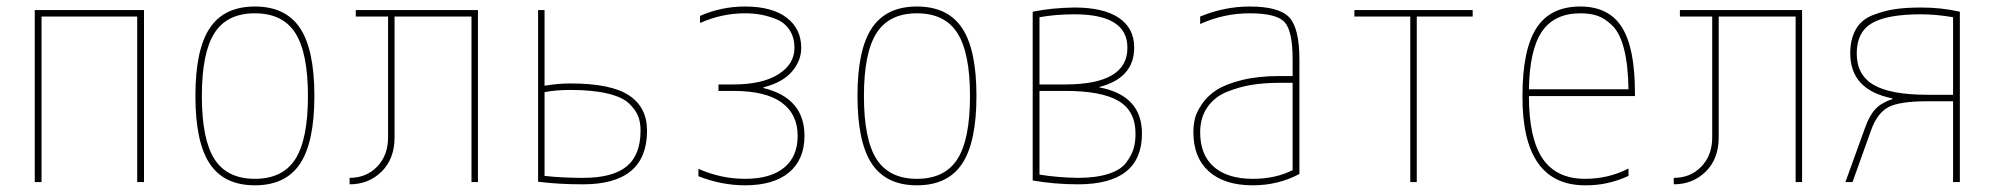

<svg xmlns="http://www.w3.org/2000/svg" viewBox="-20 -550 6040 580"><path d="M415 -519.5V0H394.5V-500H105.5V0H85V-519.5Z M886.2 -55.2Q842.8 9.8 750 9.8Q657.2 9.8 613.8 -55.2Q570.3 -120.1 570.3 -260.3Q570.3 -400.4 613.8 -465.3Q657.2 -530.3 750 -530.3Q842.8 -530.3 886.2 -465.3Q929.7 -400.4 929.7 -260.3Q929.7 -120.1 886.2 -55.2ZM627.9 -69.3Q666 -9.8 750 -9.8Q834 -9.8 872.1 -69.3Q910.2 -128.9 910.2 -259.8Q910.2 -390.6 872.1 -450.2Q834 -509.8 750 -509.8Q666 -509.8 627.9 -450.2Q589.8 -390.6 589.8 -259.8Q589.8 -128.9 627.9 -69.3Z M1152.3 -500H1054.7V-519.5H1423.8V0H1404.3V-500H1171.9V-134.8Q1171.9 -70.3 1132.8 -31.7Q1093.8 6.8 1036.1 6.8V-12.7Q1086.9 -12.7 1119.6 -46.9Q1152.3 -81.1 1152.3 -134.8Z M1915 -155.3Q1915 -180.7 1907.7 -199.2Q1900.4 -217.8 1880.4 -237.3Q1860.4 -256.8 1814.9 -267.6Q1769.5 -278.3 1703.1 -278.3Q1657.2 -278.3 1625 -271.5V-18.6Q1677.7 -12.7 1741.2 -12.7Q1831.1 -12.7 1873 -47.4Q1915 -82 1915 -155.3ZM1625 -291Q1665 -297.9 1703.1 -297.9Q1826.2 -297.9 1880.4 -261.7Q1934.6 -225.6 1934.6 -155.3Q1934.6 6.8 1741.2 6.8Q1667 6.8 1605.5 -1V-519.5H1625Z M2286.1 -286.1V-284.2Q2410.2 -253.9 2410.2 -139.6Q2410.2 -68.4 2363.8 -29.3Q2317.4 9.8 2230.5 9.8Q2160.2 9.8 2089.8 -17.6V-40Q2158.2 -9.8 2230.5 -9.8Q2307.6 -9.8 2348.6 -43.5Q2389.6 -77.1 2389.6 -139.6Q2389.6 -205.1 2341.3 -240.2Q2293 -275.4 2195.3 -275.4H2150.4V-294.9H2195.3Q2283.2 -294.9 2331.5 -325.7Q2379.9 -356.4 2379.9 -405.3Q2379.9 -437.5 2364.7 -460Q2349.6 -482.4 2324.7 -492.2Q2299.8 -502 2277.3 -505.9Q2254.9 -509.8 2230.5 -509.8Q2160.2 -509.8 2094.7 -480.5V-502Q2159.2 -530.3 2230.5 -530.3Q2312.5 -530.3 2356.4 -496.6Q2400.4 -462.9 2400.4 -405.3Q2400.4 -366.2 2372.1 -333.5Q2343.8 -300.8 2286.1 -286.1Z M2886.2 -55.2Q2842.8 9.8 2750 9.8Q2657.2 9.8 2613.8 -55.2Q2570.3 -120.1 2570.3 -260.3Q2570.3 -400.4 2613.8 -465.3Q2657.2 -530.3 2750 -530.3Q2842.8 -530.3 2886.2 -465.3Q2929.7 -400.4 2929.7 -260.3Q2929.7 -120.1 2886.2 -55.2ZM2627.9 -69.3Q2666 -9.8 2750 -9.8Q2834 -9.8 2872.1 -69.3Q2910.2 -128.9 2910.2 -259.8Q2910.2 -390.6 2872.1 -450.2Q2834 -509.8 2750 -509.8Q2666 -509.8 2627.9 -450.2Q2589.8 -390.6 2589.8 -259.8Q2589.8 -128.9 2627.9 -69.3Z M3120.1 -294.9H3197.3Q3386.7 -294.9 3385.7 -406.2Q3385.7 -506.8 3225.6 -506.8Q3169.9 -506.8 3120.1 -498ZM3120.1 -275.4V-22.5Q3173.8 -13.7 3236.3 -12.7Q3291 -12.7 3328.6 -24.9Q3366.2 -37.1 3382.3 -59.1Q3398.4 -81.1 3404.3 -100.6Q3410.2 -120.1 3410.2 -146.5Q3410.2 -214.8 3358.9 -245.1Q3307.6 -275.4 3197.3 -275.4ZM3429.7 -146.5Q3429.7 6.8 3236.3 6.8Q3165 6.8 3099.6 -4.9V-514.6Q3157.2 -526.4 3225.6 -527.3Q3313.5 -527.3 3359.9 -496.1Q3406.2 -464.8 3406.2 -406.2Q3406.2 -314.5 3300.8 -287.1V-286.1Q3429.7 -261.7 3429.7 -146.5Z M3764.6 9.8Q3678.7 9.8 3631.8 -32.2Q3585 -74.2 3585 -150.4Q3585 -172.9 3589.8 -192.4Q3594.7 -211.9 3611.3 -236.3Q3627.9 -260.7 3655.3 -278.3Q3682.6 -295.9 3731.4 -308.1Q3780.3 -320.3 3844.7 -320.3H3884.8V-370.1Q3884.8 -457 3860.4 -483.4Q3835.9 -509.8 3754.9 -509.8Q3676.8 -509.8 3605.5 -477.5V-500Q3678.7 -530.3 3754.9 -530.3Q3843.8 -530.3 3874.5 -497.6Q3905.3 -464.8 3905.3 -370.1V-24.4Q3840.8 9.8 3764.6 9.8ZM3884.8 -299.8H3844.7Q3798.8 -299.8 3760.3 -293.5Q3721.7 -287.1 3685.1 -272Q3648.4 -256.8 3627 -225.6Q3605.5 -194.3 3605.5 -150.4Q3605.5 -82 3647 -45.9Q3688.5 -9.8 3764.6 -9.8Q3833 -9.8 3884.8 -36.1Z M4240.2 -500H4071.3V-519.5H4428.7V-500H4259.8V0H4240.2Z M4899.4 -280.3Q4898.4 -352.5 4886.2 -400.9Q4874 -449.2 4851.6 -471.7Q4829.1 -494.1 4806.6 -502Q4784.2 -509.8 4753.9 -509.8Q4675.8 -509.8 4638.2 -455.1Q4600.6 -400.4 4598.6 -280.3ZM4598.6 -259.8Q4598.6 -131.8 4640.1 -70.8Q4681.6 -9.8 4768.6 -9.8Q4838.9 -9.8 4899.4 -41V-18.6Q4835.9 10.7 4768.6 9.8Q4578.1 9.8 4579.1 -259.8Q4579.1 -399.4 4621.1 -464.8Q4663.1 -530.3 4753.9 -530.3Q4839.8 -530.3 4879.4 -467.8Q4918.9 -405.3 4918.9 -269.5V-259.8Z M5152.3 -500H5054.7V-519.5H5423.8V0H5404.3V-500H5171.9V-134.8Q5171.9 -70.3 5132.8 -31.7Q5093.8 6.8 5036.1 6.8V-12.7Q5086.9 -12.7 5119.6 -46.9Q5152.3 -81.1 5152.3 -134.8Z M5588.9 -388.7Q5588.9 -323.2 5640.1 -293.5Q5691.4 -263.7 5802.7 -263.7H5879.9V-498Q5828.1 -506.8 5783.2 -506.8Q5680.7 -506.8 5634.8 -480Q5588.9 -453.1 5588.9 -388.7ZM5879.9 -244.1H5802.7Q5718.8 -244.1 5685.1 -226.6Q5651.4 -209 5632.8 -158.2L5576.2 0H5554.7L5613.3 -162.1Q5627 -201.2 5645.5 -220.7Q5664.1 -240.2 5697.3 -251L5696.3 -252.9Q5569.3 -278.3 5569.3 -388.7Q5569.3 -431.6 5585.9 -460.9Q5602.5 -490.2 5635.3 -503.4Q5668 -516.6 5702.1 -522Q5736.3 -527.3 5783.2 -527.3Q5844.7 -527.3 5900.4 -514.6V0H5879.9Z"/></svg>

Font: Mgen+ 1mn thin
Style: Regular
Weight: 100
Designer: [Source Han Sans]
Ryoko NISHIZUKA  (kana & ideographs); Paul D. Hunt (Latin, Greek & Cyrillic); Wenlong ZHANG  (bopomofo
Version: Version 1.059.20150602